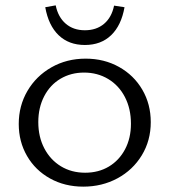

<svg xmlns="http://www.w3.org/2000/svg" viewBox="-20 -691 633 717"><path d="M445 -664 406 -670Q397 -626 368.5 -602Q340 -578 297 -578Q254 -578 225.5 -602.5Q197 -627 188 -671L149 -664Q161 -596 199 -559.5Q237 -523 297 -523Q357 -523 395 -559.5Q433 -596 445 -664ZM50 -228Q50 -296 82.5 -351.5Q115 -407 172 -439.5Q229 -472 300 -472Q369 -472 424.5 -441Q480 -410 511.5 -356Q543 -302 543 -235Q543 -166 509.5 -111Q476 -56 418.5 -25Q361 6 291 6Q222 6 167 -24.5Q112 -55 81 -108.5Q50 -162 50 -228ZM469 -229Q469 -285 446.5 -328.5Q424 -372 384 -396Q344 -420 294 -420Q245 -420 206 -397Q167 -374 145 -331.5Q123 -289 123 -235Q123 -180 145.5 -137Q168 -94 207.5 -70Q247 -46 298 -46Q348 -46 386.5 -69Q425 -92 447 -133.5Q469 -175 469 -229Z"/></svg>

Font: Ysabeau SC
Style: Regular
Weight: 400
Designer: Christian Thalmann (Catharsis Fonts)
Version: Version 0.003